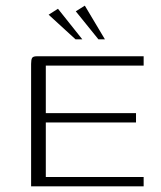

<svg xmlns="http://www.w3.org/2000/svg" viewBox="-20 -659 568 679"><path d="M90 0V-433Q90 -448 93.5 -454Q97 -460 110 -460H488V-427H142V-259H461V-226H142V-33H488V0ZM247 -520 152 -607 185 -628 271 -520ZM328 -520 248 -619 280 -639 351 -520Z"/></svg>

Font: Genos Thin Light
Style: Regular
Weight: 300
Version: Version 1.010